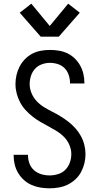

<svg xmlns="http://www.w3.org/2000/svg" viewBox="-20 -1014 540 1042"><path d="M249 8Q224 8 199.5 4Q175 0 152 -10Q129 -20 110.5 -36.5Q92 -53 79 -74.5Q66 -96 60 -120.5Q54 -145 54 -170V-174H132V-171Q132 -148 140 -126.5Q148 -105 165 -90Q182 -75 204 -68.5Q226 -62 249 -62Q272 -62 295 -69Q318 -76 334.5 -92.5Q351 -109 359 -131.5Q367 -154 367 -178Q367 -203 356.5 -227.5Q346 -252 328 -270.5Q310 -289 288 -302.5Q266 -316 243.5 -328Q221 -340 198.5 -353Q176 -366 156 -382Q136 -398 118.5 -417Q101 -436 89 -459Q77 -482 70.5 -507Q64 -532 64 -558Q64 -582 69.5 -606.5Q75 -631 86.5 -653Q98 -675 115.5 -693Q133 -711 155 -722.5Q177 -734 201.5 -738.5Q226 -743 251 -743Q275 -743 299.5 -739Q324 -735 346 -724.5Q368 -714 385.5 -697Q403 -680 415 -658.5Q427 -637 432.5 -613Q438 -589 438 -565V-561H360V-564Q360 -585 353 -606.5Q346 -628 331 -643.5Q316 -659 294.5 -666Q273 -673 251 -673Q229 -673 207 -665Q185 -657 170 -640.5Q155 -624 148 -602Q141 -580 141 -558Q141 -532 151.5 -507.5Q162 -483 179.5 -464.5Q197 -446 219 -432.5Q241 -419 264 -407.5Q287 -396 309 -382.5Q331 -369 351.5 -353Q372 -337 389 -318Q406 -299 418.5 -276.5Q431 -254 437.5 -228.5Q444 -203 444 -178Q444 -152 438 -127.5Q432 -103 420 -80.5Q408 -58 389 -40.5Q370 -23 347.5 -12Q325 -1 299.5 3.5Q274 8 249 8ZM201 -815 87 -945 150 -994 250 -873 350 -994 413 -945 299 -815Z"/></svg>

Font: Iosevka www.saffi
Style: Regular
Weight: 400
Monospace: yes
Designer: Belleve Invis
Foundry: Belleve Invis
Version: Version 22.0.2; ttfautohint (v1.8.3)